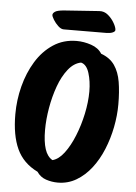

<svg xmlns="http://www.w3.org/2000/svg" viewBox="-60 -937 706 998"><g transform="rotate(5 293.0 -438.5)"><path d="M279 15Q248 15 218 5Q188 -5 170 -32Q94 -69 61.5 -139.5Q29 -210 29 -320Q29 -394 47.5 -466Q66 -538 102 -597Q138 -656 191.5 -691.5Q245 -727 314 -727Q352 -727 390 -714Q428 -701 446 -672Q493 -655 517 -620Q541 -585 549.5 -534Q558 -483 558 -417Q558 -359 546 -298Q534 -237 511 -181Q488 -125 454 -81Q420 -37 376 -11Q332 15 279 15ZM242 -99Q274 -107 302.5 -144.5Q331 -182 353.5 -237.5Q376 -293 389 -354.5Q402 -416 402 -471Q402 -524 388.5 -567Q375 -610 346 -617Q309 -610 279.5 -573Q250 -536 230.5 -482Q211 -428 200.5 -367.5Q190 -307 190 -252Q190 -191 202.5 -152.5Q215 -114 242 -99ZM241 -781Q227 -781 212 -795Q197 -809 186.5 -826Q176 -843 176 -851Q176 -860 187.5 -868Q199 -876 232 -879L417 -892Q443 -894 463.5 -876.5Q484 -859 496.5 -836.5Q509 -814 509 -801Q509 -793 496 -787.5Q483 -782 463 -782Z"/></g></svg>

Font: Protest Riot
Style: Regular
Weight: 400
Designer: Octavio Pardo
Foundry: Ashler Design
Version: Version 2.005; ttfautohint (v1.8.4.7-5d5b)